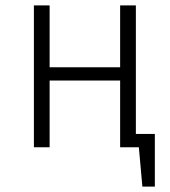

<svg xmlns="http://www.w3.org/2000/svg" viewBox="-20 -543 628 708"><path d="M481 -49V-523H423V-295H163V-523H105V0H163V-246H423V0H492L505 145H551V-49Z"/></svg>

Font: FiraGO Light
Style: Regular
Weight: 300
Designer: bBox Type
Foundry: bBox Type GmbH
Version: Version 1.001;PS 001.001;hotconv 1.0.88;makeotf.lib2.5.64775